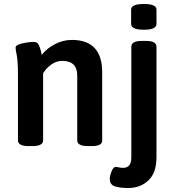

<svg xmlns="http://www.w3.org/2000/svg" viewBox="-20 -730 873 962"><path d="M70 -27V-355Q70 -422 64 -453Q58 -484 58 -491Q58 -505 91 -512.5Q124 -520 150 -520Q167 -520 174 -505.5Q181 -491 184.5 -475.5Q188 -460 189 -455Q215 -488 255.5 -509Q296 -530 340 -530Q492 -530 492 -368V-27Q492 -12 479.5 -5Q467 2 439 2H420Q367 2 367 -27V-351Q367 -425 292 -425Q263 -425 237.5 -407Q212 -389 196 -363V-27Q196 2 143 2H123Q70 2 70 -27ZM530 168Q530 151 539 128.5Q548 106 561 106Q565 106 575 108.5Q585 111 596 111Q617 111 627.5 98.5Q638 86 638 57V-496Q638 -525 691 -525H711Q764 -525 764 -496V58Q764 136 723.5 174Q683 212 623 212Q575 212 552.5 202.5Q530 193 530 168ZM637 -610V-682Q637 -710 701 -710Q764 -710 764 -682V-610Q764 -581 701 -581Q637 -581 637 -610Z"/></svg>

Font: Asap-SemiBold
Style: Regular
Weight: 600
Designer: Pablo Cosgaya
Foundry: Omnibus-Type
Version: Version 2.000; ttfautohint (v1.8)